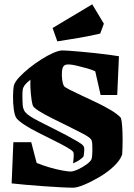

<svg xmlns="http://www.w3.org/2000/svg" viewBox="-20 -859 620 891"><path d="M34 -8 42 -199H125L150 -103Q176 -92 208.5 -82.5Q241 -73 268.5 -68Q296 -63 306 -63Q321 -63 343.5 -73.5Q366 -84 385 -98.5Q404 -113 406 -125Q408 -136 408.5 -154.5Q409 -173 408 -190.5Q407 -208 402 -213Q394 -223 365 -238.5Q336 -254 298 -272.5Q260 -291 223 -309.5Q186 -328 160.5 -344Q135 -360 132 -370Q126 -391 123 -425Q120 -459 121 -489Q102 -474 94.5 -463.5Q87 -453 85.5 -443Q84 -433 84 -416Q84 -388 85.5 -370.5Q87 -353 96 -340Q104 -330 119 -320Q134 -310 159 -297Q188 -282 221.5 -265.5Q255 -249 286 -232.5Q317 -216 339 -203Q361 -190 366 -183Q372 -176 371 -160.5Q370 -145 368 -134Q362 -125 348 -116Q334 -107 319 -101Q321 -115 322 -133.5Q323 -152 318 -156Q311 -164 286 -178Q261 -192 226.5 -209Q192 -226 156.5 -244Q121 -262 94 -279.5Q67 -297 56 -311Q48 -323 44 -352Q40 -381 40.5 -412.5Q41 -444 44 -461Q49 -479 69 -500.5Q89 -522 116.5 -544Q144 -566 173.5 -584.5Q203 -603 228.5 -614Q254 -625 270 -625Q277 -625 300.5 -623.5Q324 -622 356 -619Q388 -616 422 -612.5Q456 -609 485 -605Q514 -601 532 -598L524 -418H447L422 -528Q408 -535 383.5 -542Q359 -549 335 -554.5Q311 -560 298 -560Q282 -560 276 -553Q269 -545 267.5 -526.5Q266 -508 268.5 -489.5Q271 -471 276 -461Q279 -455 302.5 -443Q326 -431 359.5 -415.5Q393 -400 429.5 -382.5Q466 -365 496 -347Q526 -329 541 -312Q545 -300 547 -272Q549 -244 549 -209.5Q549 -175 547 -142Q537 -114 507.5 -86.5Q478 -59 440.5 -37Q403 -15 370 -1.5Q337 12 320 12Q298 12 260.5 10Q223 8 180.5 5Q138 2 99 -1.5Q60 -5 34 -8ZM246 -667 224 -729 408 -839 462 -749 445 -703Q419 -697 383 -690Q347 -683 311 -677.5Q275 -672 246 -667Z"/></svg>

Font: Grenze Gotisch Black
Style: Regular
Weight: 900
Designer: Renata Polastri
Foundry: Omnibus-Type
Version: Version 1.001